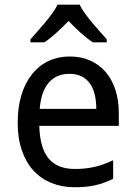

<svg xmlns="http://www.w3.org/2000/svg" viewBox="-20 -786 575 816"><path d="M296.9 9.8Q243.2 9.8 198.7 -8.3Q154.3 -26.4 122.3 -61Q90.3 -95.7 72.8 -147Q55.2 -198.2 55.2 -264.2Q55.2 -330.6 71.3 -382.8Q87.4 -435.1 116.7 -471.4Q146 -507.8 186.8 -526.9Q227.5 -545.9 276.9 -545.9Q325.2 -545.9 363.8 -528.6Q402.3 -511.2 429.2 -479.7Q456.1 -448.2 470.5 -404.1Q484.9 -359.9 484.9 -306.2V-251H147Q149.4 -156.7 186.8 -112.3Q224.1 -67.9 297.9 -67.9Q322.8 -67.9 344 -70.3Q365.2 -72.8 385 -77.4Q404.8 -82 423.3 -89.1Q441.9 -96.2 460.9 -105V-25.9Q441.4 -16.6 422.6 -9.8Q403.8 -2.9 384 1.5Q364.3 5.9 343 7.8Q321.8 9.8 296.9 9.8ZM274.9 -472.2Q219.2 -472.2 186.8 -434.1Q154.3 -396 148.9 -323.2H389.2Q389.2 -356.4 382.6 -384Q376 -411.6 362.1 -431.2Q348.1 -450.7 326.7 -461.4Q305.2 -472.2 274.9 -472.2ZM433.6 -606H374.5Q349.6 -622.6 323.2 -646.2Q296.9 -669.9 271.5 -696.8Q245.1 -669.9 219.2 -646.2Q193.4 -622.6 168.5 -606H109.4V-619.1Q122.1 -633.3 138.7 -651.9Q155.3 -670.4 171.6 -690.2Q188 -710 202.4 -729.7Q216.8 -749.5 224.6 -766.1H318.4Q326.2 -749.5 340.6 -729.7Q355 -710 371.3 -690.2Q387.7 -670.4 404.5 -651.9Q421.4 -633.3 433.6 -619.1Z"/></svg>

Font: Droid Sans
Style: Regular
Weight: 400
Version: Version 1.00 build 113